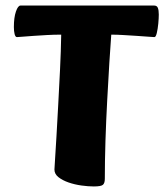

<svg xmlns="http://www.w3.org/2000/svg" viewBox="-20 -659 592 692"><path d="M318.1 13Q298 13 273.5 9.6Q249 6.2 227 -1.4Q205.1 -9.1 190.6 -20.5Q176.2 -31.9 176.2 -48Q176.2 -52.5 178.4 -84.5Q180.7 -116.4 183.5 -167.3Q186.4 -218.3 189.8 -280.9Q193.1 -343.6 196.4 -409Q199.6 -474.4 200.6 -534.1H196.1Q174.6 -534.1 149.3 -532.7Q124 -531.3 100.8 -529.7Q77.5 -528.1 60.9 -526.7Q44.2 -525.3 41 -525.3Q35.5 -525.3 32.7 -536Q30 -546.7 30 -561.5Q30 -595.9 37.4 -617.4Q44.8 -639 54 -639H535.5Q545.6 -639 548.9 -630.7Q552.3 -622.4 552.3 -606.6Q552.3 -593.3 550.5 -573.9Q548.6 -554.4 545.1 -539.9Q541.6 -525.3 536.6 -525.3Q533.3 -525.3 515.3 -526.7Q497.3 -528.1 473 -529.7Q448.8 -531.3 424.7 -532.7Q400.7 -534.1 384.7 -534.1H381Q378 -494.8 374.1 -432.6Q370.2 -370.5 366.4 -297.9Q362.5 -225.3 360.1 -151.6Q357.8 -77.9 357.8 -14.6Q357.8 0.7 351.2 6.8Q344.7 13 318.1 13Z"/></svg>

Font: Briem Hand Thin
Style: Regular
Weight: 100
Designer: Gunnlaugur SE Briem, Eben Sorkin
Foundry: Sorkin Type Co.
Version: Version 1.003